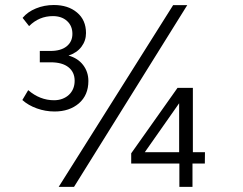

<svg xmlns="http://www.w3.org/2000/svg" viewBox="-20 -731 950 751"><path d="M546.4 -135.7H680.7V-327.1ZM209.5 0 657.2 -710.9H712.4L269.5 0ZM681.6 0V-91.3H493.2V-131.3L674.3 -387.2H734.4V-135.7H781.7L781.2 -91.3H732.9V0ZM193.4 -294.9Q157.7 -294.9 124.3 -306.9Q90.8 -318.8 67.4 -339.8L90.3 -378.4Q136.2 -338.9 191.4 -338.9Q209 -338.9 223.9 -344.5Q238.8 -350.1 249.5 -360.1Q260.3 -370.1 266.1 -384Q272 -397.9 272 -415Q272 -448.7 247.8 -468Q223.6 -487.3 178.2 -487.3H135.7V-531.7H177.2Q218.3 -531.7 240.7 -549.8Q263.2 -567.9 263.2 -598.6Q263.2 -629.9 242.2 -648.9Q221.2 -668 187 -668Q132.8 -668 93.8 -628.9L68.4 -661.1Q87.9 -684.6 120.6 -698Q153.3 -711.4 190.4 -711.4Q246.6 -711.4 281.2 -682.1Q316.4 -652.8 316.4 -601.6Q316.4 -571.8 298.6 -548.1Q280.8 -524.4 248 -513.7Q284.7 -503.4 305.2 -476.6Q325.7 -449.7 325.7 -414.1Q325.7 -358.9 288.6 -326.7Q251.5 -294.9 193.4 -294.9Z"/></svg>

Font: Ride Light
Style: Regular
Weight: 300
Version: Version 3.000